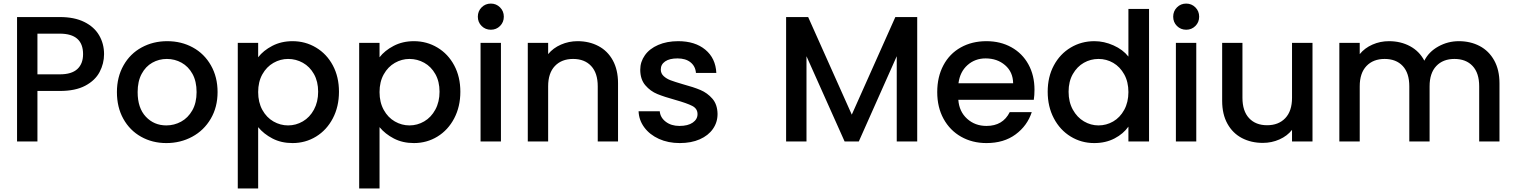

<svg xmlns="http://www.w3.org/2000/svg" viewBox="-20 -790 8461 1072"><path d="M75.2 0V-694.8H314.9Q395 -694.8 450.4 -667.5Q505.9 -640.1 533.4 -593Q561 -545.9 561 -487.8Q561 -435.1 536.1 -387.9Q511.2 -340.8 456.1 -311.5Q400.9 -282.2 314.9 -282.2H189V0ZM189 -375H314.9Q379.9 -375 411.9 -404.5Q443.8 -434.1 443.8 -487.8Q443.8 -601.6 314.9 -602.1H189Z M632.8 -275.9Q632.8 -359.9 669.7 -425Q706.5 -490.2 770.8 -525.1Q835 -560.1 913.6 -560.1Q992.7 -560.1 1056.6 -525.1Q1120.6 -490.2 1157.7 -425Q1194.8 -359.9 1194.8 -275.9Q1194.8 -191.9 1156.7 -127Q1118.7 -62 1053.2 -26.6Q987.8 8.8 908.7 8.8Q830.6 8.8 767.6 -26.6Q704.6 -62 668.7 -126.5Q632.8 -190.9 632.8 -275.9ZM748.5 -275.9Q748.5 -187 794.2 -138.4Q839.8 -89.8 908.7 -89.8Q952.6 -89.8 991.2 -110.8Q1029.8 -131.8 1053.7 -173.8Q1077.6 -215.8 1077.6 -275.9Q1077.6 -335.9 1054.7 -377.4Q1031.7 -418.9 993.7 -439.9Q955.6 -460.9 911.6 -460.9Q867.7 -460.9 830.3 -439.9Q793 -418.9 770.8 -377.4Q748.5 -335.9 748.5 -275.9Z M1307.6 262.2V-550.8H1421.4V-470.2Q1450.2 -507.8 1500.2 -533.9Q1550.3 -560.1 1613.3 -560.1Q1685.1 -560.1 1744.6 -524.4Q1804.2 -488.8 1838.4 -424.8Q1872.6 -360.8 1872.6 -277.8Q1872.6 -194.8 1838.4 -129.4Q1804.2 -64 1744.9 -27.6Q1685.5 8.8 1613.3 8.8Q1550.3 8.8 1501.5 -16.6Q1452.6 -42 1421.4 -80.1V262.2ZM1421.4 -275.9Q1421.4 -218.8 1444.8 -176.3Q1468.3 -133.8 1506.8 -111.8Q1545.4 -89.8 1588.4 -89.8Q1632.3 -89.8 1670.9 -112.3Q1709.5 -134.8 1732.9 -178Q1756.3 -221.2 1756.3 -277.8Q1756.3 -335 1732.9 -376.5Q1709.5 -418 1670.9 -439.5Q1632.3 -460.9 1588.4 -460.9Q1545.4 -460.9 1506.8 -439Q1468.3 -417 1444.8 -375Q1421.4 -333 1421.4 -275.9Z M1985.4 262.2V-550.8H2099.1V-470.2Q2127.9 -507.8 2178 -533.9Q2228 -560.1 2291 -560.1Q2362.8 -560.1 2422.4 -524.4Q2481.9 -488.8 2516.1 -424.8Q2550.3 -360.8 2550.3 -277.8Q2550.3 -194.8 2516.1 -129.4Q2481.9 -64 2422.6 -27.6Q2363.3 8.8 2291 8.8Q2228 8.8 2179.2 -16.6Q2130.4 -42 2099.1 -80.1V262.2ZM2099.1 -275.9Q2099.1 -218.8 2122.6 -176.3Q2146 -133.8 2184.6 -111.8Q2223.1 -89.8 2266.1 -89.8Q2310.1 -89.8 2348.6 -112.3Q2387.2 -134.8 2410.6 -178Q2434.1 -221.2 2434.1 -277.8Q2434.1 -335 2410.6 -376.5Q2387.2 -418 2348.6 -439.5Q2310.1 -460.9 2266.1 -460.9Q2223.1 -460.9 2184.6 -439Q2146 -417 2122.6 -375Q2099.1 -333 2099.1 -275.9Z M2647.9 -696.8Q2647.9 -727.5 2668.9 -748.8Q2689.9 -770 2720.7 -770Q2750.5 -770 2771.7 -749Q2793 -728 2793 -696.8Q2793 -666 2772 -645Q2751 -624 2720.7 -624Q2689.9 -624 2668.9 -645Q2647.9 -666 2647.9 -696.8ZM2663.1 0V-550.8H2776.9V0Z M2926.8 0V-550.8H3040.5V-487.8Q3068.4 -522 3112.1 -541Q3155.8 -560.1 3204.6 -560.1Q3269.5 -560.1 3321 -533Q3372.6 -505.9 3401.6 -452.9Q3430.7 -399.9 3430.7 -325.2V0H3317.4V-308.1Q3317.4 -382.3 3280.5 -421.6Q3243.7 -460.9 3179.7 -460.9Q3115.7 -460.9 3078.1 -421.4Q3040.5 -381.8 3040.5 -308.1V0Z M3545.4 -168.9H3663.6Q3666.5 -133.8 3697 -110.4Q3727.5 -86.9 3773.4 -86.9Q3821.3 -86.9 3847.9 -105.5Q3874.5 -124 3874.5 -152.8Q3874.5 -183.6 3845 -198.7Q3815.4 -213.9 3751.5 -231.9Q3689.5 -249 3650.4 -264.9Q3611.3 -280.8 3583 -314Q3554.7 -347.2 3554.7 -400.9Q3554.7 -444.8 3580.6 -481.4Q3606.4 -518.1 3655 -539.1Q3703.6 -560.1 3766.6 -560.1Q3860.8 -560.1 3918.2 -512.5Q3975.6 -464.8 3979.5 -382.8H3865.7Q3862.8 -419.9 3835.7 -441.9Q3808.6 -463.9 3762.7 -463.9Q3717.8 -463.9 3693.6 -447Q3669.4 -430.2 3669.4 -401.9Q3669.4 -379.9 3685.5 -365Q3701.7 -350.1 3724.6 -341.6Q3747.6 -333 3792.5 -319.8Q3852.5 -303.7 3891.1 -287.4Q3929.7 -271 3957.5 -239Q3985.4 -207 3986.3 -153.8Q3986.3 -106.9 3960.4 -70.1Q3934.6 -33.2 3887 -12.2Q3839.4 8.8 3775.4 8.8Q3710.4 8.8 3658.9 -14.6Q3607.4 -38.1 3577.4 -78.6Q3547.4 -119.1 3545.4 -168.9Z M4369.1 0V-694.8H4492.2L4735.8 -149.9L4979 -694.8H5101.1V0H4986.8V-476.1L4774.9 0H4695.8L4482.9 -476.1V0Z M5212.9 -275.9Q5212.9 -360.8 5247.3 -425.5Q5281.7 -490.2 5344.2 -525.1Q5406.7 -560.1 5487.8 -560.1Q5565.9 -560.1 5627 -526.1Q5688 -492.2 5721.9 -430.7Q5755.9 -369.1 5755.9 -289.1Q5755.9 -257.8 5752 -232.9H5330.6Q5335.4 -167 5379.6 -127Q5423.8 -86.9 5487.8 -86.9Q5579.6 -86.9 5617.7 -164.1H5740.7Q5715.8 -87.9 5650.4 -39.6Q5585 8.8 5487.8 8.8Q5408.7 8.8 5346.2 -26.6Q5283.7 -62 5248.3 -126.5Q5212.9 -190.9 5212.9 -275.9ZM5331.5 -325.2H5636.7Q5635.7 -388.2 5591.8 -426Q5547.9 -463.9 5482.9 -463.9Q5423.8 -463.9 5381.8 -426.5Q5339.8 -389.2 5331.5 -325.2Z M5829.6 -277.8Q5829.6 -360.8 5864 -424.8Q5898.4 -488.8 5958 -524.4Q6017.6 -560.1 6090.3 -560.1Q6144.5 -560.1 6197 -536.6Q6249.5 -513.2 6280.3 -474.1V-740.2H6395.5V0H6280.3V-83Q6252.4 -43 6202.9 -17.1Q6153.3 8.8 6089.4 8.8Q6017.6 8.8 5958 -27.6Q5898.4 -64 5864 -129.4Q5829.6 -194.8 5829.6 -277.8ZM5946.3 -277.8Q5946.3 -220.7 5970 -177.7Q5993.7 -134.8 6032 -112.3Q6070.3 -89.8 6113.3 -89.8Q6157.2 -89.8 6195.3 -111.8Q6233.4 -133.8 6256.8 -176.5Q6280.3 -219.2 6280.3 -275.9Q6280.3 -333 6256.8 -375Q6233.4 -417 6195.6 -439Q6157.7 -460.9 6113.3 -460.9Q6069.3 -460.9 6031.5 -439.5Q5993.7 -418 5970 -376.5Q5946.3 -335 5946.3 -277.8Z M6530.3 -696.8Q6530.3 -727.5 6551.3 -748.8Q6572.3 -770 6603 -770Q6632.8 -770 6654.1 -749Q6675.3 -728 6675.3 -696.8Q6675.3 -666 6654.3 -645Q6633.3 -624 6603 -624Q6572.3 -624 6551.3 -645Q6530.3 -666 6530.3 -696.8ZM6545.4 0V-550.8H6659.2V0Z M6803.7 -227.1V-550.8H6917V-244.1Q6917 -169.9 6953.9 -130.4Q6990.7 -90.8 7054.7 -90.8Q7118.7 -90.8 7156.2 -130.4Q7193.8 -169.9 7193.8 -244.1V-550.8H7308.1V0H7193.8V-64.9Q7167 -30.8 7123.5 -11.5Q7080.1 7.8 7030.8 7.8Q6965.8 7.8 6914.3 -19Q6862.8 -45.9 6833.3 -98.9Q6803.7 -151.9 6803.7 -227.1Z M7458 0V-550.8H7571.8V-487.8Q7599.6 -522 7642.8 -541Q7686 -560.1 7734.9 -560.1Q7800.8 -560.1 7852.8 -532Q7904.8 -503.9 7932.6 -451.2Q7957.5 -501 8010.7 -530.5Q8064 -560.1 8125 -560.1Q8189.9 -560.1 8241.5 -533Q8293 -505.9 8322.5 -452.9Q8352.1 -399.9 8352.1 -325.2V0H8238.8V-308.1Q8238.8 -382.3 8201.9 -421.6Q8165 -460.9 8100.6 -460.9Q8036.6 -460.9 7999.3 -421.4Q7961.9 -381.8 7961.9 -308.1V0H7848.6V-308.1Q7848.6 -382.3 7811.8 -421.6Q7774.9 -460.9 7710.9 -460.9Q7647 -460.9 7609.4 -421.4Q7571.8 -381.8 7571.8 -308.1V0Z"/></svg>

Font: Poppins Medium
Style: Regular
Weight: 500
Designer: Ninad Kale (Devanagari), Jonny Pinhorn (Latin)
Foundry: Indian Type Foundry
Version: 4.004